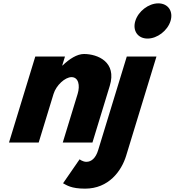

<svg xmlns="http://www.w3.org/2000/svg" viewBox="-20 -850 1042 1145"><path d="M924.1 -830C866.1 -830 804.7 -783 787 -725C769.2 -667 801.9 -620 859.9 -620C917.9 -620 979.2 -667 997 -725C1014.7 -783 982.1 -830 924.1 -830ZM736.1 -513H913.1L732.2 79C704.3 170 628.2 275 487.2 275C403.2 275 377.7 254 356 243L454.7 100C454.7 100 473.1 115 495.1 115C525.1 115 550.9 93 565.5 45ZM33.7 0H210.7L299.4 -290C314.9 -341 367.8 -390 406.5 -390C448 -390 458.6 -341 443 -290L354.3 0H531.3L634.6 -338C678.4 -481 561.7 -528 480.7 -528C439.9 -528 393.9 -499 352.5 -459H351L367.5 -513H190.5Z"/></svg>

Font: Hussar
Style: BdSuprConOblThree
Weight: 700
Foundry: Cannot Into Space Fonts
Version: Version 2.00